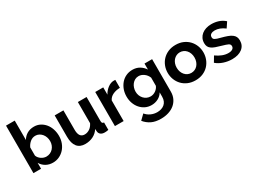

<svg xmlns="http://www.w3.org/2000/svg" viewBox="-41 -1531 3432 2555"><g transform="rotate(-30 1675.0 -253.5)"><path d="M359 10Q299 10 252 -17Q205 -44 178 -91V0H61V-730H195V-432Q223 -480 268.5 -506.5Q314 -533 375 -533Q426 -533 468 -511Q510 -489 540.5 -452Q571 -415 587.5 -365Q604 -315 604 -260Q604 -203 585.5 -154Q567 -105 534 -68.5Q501 -32 456 -11Q411 10 359 10ZM322 -104Q354 -104 381 -116.5Q408 -129 427 -150Q446 -171 456.5 -199Q467 -227 467 -259Q467 -291 457 -320Q447 -349 428.5 -371Q410 -393 385 -406Q360 -419 330 -419Q285 -419 249.5 -389.5Q214 -360 195 -317V-192Q202 -172 215.5 -156Q229 -140 246 -128.5Q263 -117 283 -110.5Q303 -104 322 -104Z M855 10Q774 10 732 -42Q690 -94 690 -196V-524H824V-225Q824 -104 911 -104Q950 -104 986.5 -127.5Q1023 -151 1046 -199V-524H1180V-154Q1180 -133 1187.5 -124Q1195 -115 1212 -114V0Q1192 4 1178.5 5Q1165 6 1154 6Q1118 6 1095.5 -10.5Q1073 -27 1069 -56L1066 -98Q1031 -44 976 -17Q921 10 855 10Z M1625 -408Q1564 -407 1516 -384.5Q1468 -362 1447 -317V0H1313V-524H1436V-412Q1450 -439 1469 -460.5Q1488 -482 1510 -498Q1532 -514 1554.5 -522.5Q1577 -531 1598 -531Q1609 -531 1614.5 -531Q1620 -531 1625 -530Z M1879 3Q1826 3 1783 -18Q1740 -39 1708.5 -75.5Q1677 -112 1660 -160Q1643 -208 1643 -262Q1643 -319 1661 -368Q1679 -417 1711 -454Q1743 -491 1788 -512Q1833 -533 1887 -533Q1948 -533 1994 -505.5Q2040 -478 2070 -432V-524H2187V-25Q2187 33 2165 79Q2143 125 2104.5 157Q2066 189 2012.5 206Q1959 223 1896 223Q1810 223 1751.5 194.5Q1693 166 1651 114L1724 43Q1754 80 1799.5 101Q1845 122 1896 122Q1927 122 1955.5 113.5Q1984 105 2006 87Q2028 69 2040.5 41Q2053 13 2053 -25V-91Q2027 -46 1980 -21.5Q1933 3 1879 3ZM1924 -104Q1946 -104 1966 -111Q1986 -118 2003 -130Q2020 -142 2033 -158Q2046 -174 2053 -192V-317Q2035 -363 1996.5 -391Q1958 -419 1916 -419Q1885 -419 1860 -405.5Q1835 -392 1817 -369.5Q1799 -347 1789.5 -318Q1780 -289 1780 -258Q1780 -226 1791 -198Q1802 -170 1821.5 -149Q1841 -128 1867 -116Q1893 -104 1924 -104Z M2550 10Q2486 10 2435 -12Q2384 -34 2348.5 -71.5Q2313 -109 2294 -158Q2275 -207 2275 -261Q2275 -316 2294 -365Q2313 -414 2348.5 -451.5Q2384 -489 2435 -511Q2486 -533 2550 -533Q2614 -533 2664.5 -511Q2715 -489 2750.5 -451.5Q2786 -414 2805 -365Q2824 -316 2824 -261Q2824 -207 2805 -158Q2786 -109 2751 -71.5Q2716 -34 2665 -12Q2614 10 2550 10ZM2413 -261Q2413 -226 2423.5 -197.5Q2434 -169 2452.5 -148Q2471 -127 2496 -115.5Q2521 -104 2550 -104Q2579 -104 2604 -115.5Q2629 -127 2647.5 -148Q2666 -169 2676.5 -198Q2687 -227 2687 -262Q2687 -296 2676.5 -325Q2666 -354 2647.5 -375Q2629 -396 2604 -407.5Q2579 -419 2550 -419Q2521 -419 2496 -407Q2471 -395 2452.5 -374Q2434 -353 2423.5 -324Q2413 -295 2413 -261Z M3112 10Q3046 10 2983 -11Q2920 -32 2875 -71L2925 -155Q2973 -121 3018.5 -103.5Q3064 -86 3109 -86Q3149 -86 3172 -101Q3195 -116 3195 -144Q3195 -172 3168 -185Q3141 -198 3080 -215Q3029 -229 2993 -242Q2957 -255 2935 -271.5Q2913 -288 2903 -309.5Q2893 -331 2893 -361Q2893 -401 2908.5 -433Q2924 -465 2952 -487.5Q2980 -510 3017.5 -522Q3055 -534 3099 -534Q3158 -534 3209.5 -517Q3261 -500 3304 -462L3250 -381Q3210 -411 3172.5 -425Q3135 -439 3098 -439Q3064 -439 3041 -425Q3018 -411 3018 -380Q3018 -366 3023.5 -357Q3029 -348 3041 -341Q3053 -334 3072.5 -327.5Q3092 -321 3121 -314Q3175 -300 3213.5 -286Q3252 -272 3276.5 -254Q3301 -236 3312.5 -212.5Q3324 -189 3324 -156Q3324 -79 3267 -34.5Q3210 10 3112 10Z"/></g></svg>

Font: PTCRaleway
Style: Bold
Weight: 700
Designer: Matt McInerney, Pablo Impallari, Rodrigo Fuenzalida
Foundry: Matt McInerney, Pablo Impallari, Rodrigo Fuenzalida
Version: Version 3.000g; ttfautohint (v1.5) -l 8 -r 28 -G 28 -x 14 -D